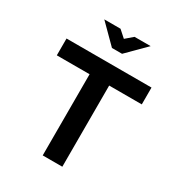

<svg xmlns="http://www.w3.org/2000/svg" viewBox="-204 -1009 1050 1137"><g transform="rotate(30 320.5 -440.0)"><path d="M618 -670H37V-555H261V0H395V-555H618ZM174 -880 298 -756H367L491 -880H381L332 -838L285 -880Z"/></g></svg>

Font: LT Wave Alt Bold
Style: Regular
Weight: 700
Designer: Daniel Lyons
Version: Version 2.5 (Glyphs App)